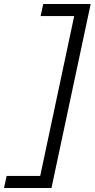

<svg xmlns="http://www.w3.org/2000/svg" viewBox="-69 -720 471 955"><path d="M146 -700H382L187 215H-49L-36 155H131L300 -640H133Z"/></svg>

Font: Rosa Sans Light
Style: Italic
Weight: 300
Italic angle: -12°
Designer: Pentagram / MCKL
Foundry: Pentagram / MCKL
Version: Version 1.005;September 16, 2019;FontCreator 11.5.0.2425 64-